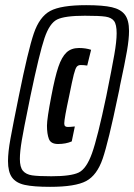

<svg xmlns="http://www.w3.org/2000/svg" viewBox="-20 -716 520 744"><path d="M11 -92Q11 -126 20.5 -178.5Q30 -231 53 -344Q89 -522 111 -586.5Q133 -651 174.5 -673.5Q216 -696 314 -696Q379 -696 413.5 -688Q448 -680 464 -659Q480 -638 480 -596Q480 -565 472 -518.5Q464 -472 445 -384Q444 -375 437 -344Q400 -166 378 -101.5Q356 -37 314 -14.5Q272 8 174 8Q110 8 76 0.5Q42 -7 26.5 -28.5Q11 -50 11 -92ZM392 -344Q414 -453 423 -504.5Q432 -556 432 -587Q432 -621 422 -634.5Q412 -648 389 -651.5Q366 -655 309 -655Q231 -655 201.5 -640.5Q172 -626 152.5 -568.5Q133 -511 98 -344L91 -309Q72 -217 64.5 -172.5Q57 -128 57 -100Q57 -68 69 -54Q81 -40 104.5 -36.5Q128 -33 179 -33Q255 -33 285 -47.5Q315 -62 336.5 -122Q358 -182 392 -344ZM162 -229Q162 -256 179 -344Q193 -418 206 -456.5Q219 -495 237.5 -512.5Q256 -530 286 -530Q312 -530 333 -523L318 -462Q304 -464 293 -464Q283 -464 277.5 -457.5Q272 -451 266 -427.5Q260 -404 248 -344Q229 -256 229 -238Q229 -230 232.5 -227Q236 -224 243 -224Q252 -224 270 -226L258 -168Q235 -158 205 -158Q177 -158 169.5 -177.5Q162 -197 162 -229Z"/></svg>

Font: Saira Ultra Condensed Black
Style: Italic
Weight: 900
Width: 1
Italic angle: -12°
Designer: Hector Gatti with collaboration of the Omnibus-Type team
Foundry: Omnibus-Type
Version: Version 1.001; ttfautohint (v1.8)